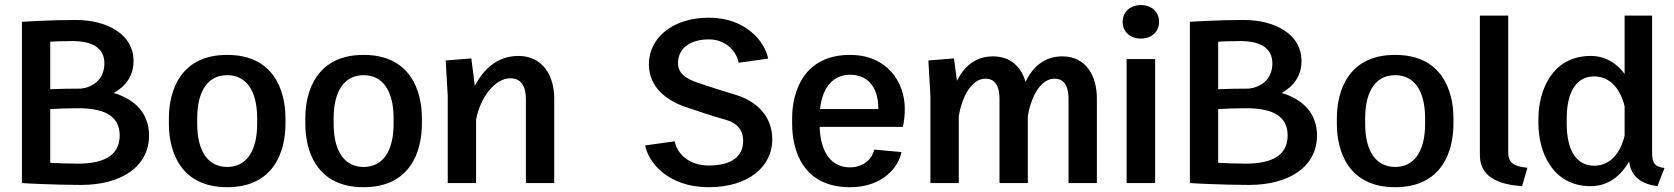

<svg xmlns="http://www.w3.org/2000/svg" viewBox="-20 -738 6748 774"><path d="M438.3 -363.3C485 -389.2 518.3 -430 518.3 -492.5C518.3 -599.2 413.3 -657.5 285 -657.5C188.3 -657.5 75 -650.8 68.3 -650V0C75.8 0.8 200 7.5 307.5 7.5C469.2 7.5 580.8 -66.7 580.8 -191.7C580.8 -279.2 526.7 -336.7 438.3 -363.3ZM307.5 -380.8C264.2 -380.8 220 -380 182.5 -378.3V-570C197.5 -570.8 233.3 -572.5 270.8 -572.5C350.8 -572.5 400.8 -545.8 400.8 -482.5C400.8 -416.7 353.3 -386.7 307.5 -380.8ZM182.5 -81.7V-298.3C211.7 -300 255.8 -301.7 294.2 -301.7C386.7 -301.7 462.5 -279.2 462.5 -191.7C462.5 -104.2 386.7 -78.3 294.2 -78.3C255.8 -78.3 211.7 -80 182.5 -81.7Z M660.8 -239.2C660.8 -127.5 707.5 16.7 895.8 16.7C1084.2 16.7 1130.8 -127.5 1130.8 -239.2V-260.8C1130.8 -372.5 1084.2 -516.7 895.8 -516.7C707.5 -516.7 660.8 -372.5 660.8 -260.8ZM895.8 -65C820.8 -65 775 -125 775 -239.2V-260.8C775 -375 820.8 -435 895.8 -435C970.8 -435 1016.7 -375 1016.7 -260.8V-239.2C1016.7 -125 970.8 -65 895.8 -65Z M1210.8 -239.2C1210.8 -127.5 1257.5 16.7 1445.8 16.7C1634.2 16.7 1680.8 -127.5 1680.8 -239.2V-260.8C1680.8 -372.5 1634.2 -516.7 1445.8 -516.7C1257.5 -516.7 1210.8 -372.5 1210.8 -260.8ZM1445.8 -65C1370.8 -65 1325 -125 1325 -239.2V-260.8C1325 -375 1370.8 -435 1445.8 -435C1520.8 -435 1566.7 -375 1566.7 -260.8V-239.2C1566.7 -125 1520.8 -65 1445.8 -65Z M1785 0H1899.2V-255.8C1915 -341.7 1973.3 -422.5 2038.3 -422.5C2066.7 -422.5 2100 -406.7 2100 -338.3V0H2214.2V-342.5C2214.2 -429.2 2170 -512.5 2070 -512.5C1983.3 -512.5 1927.5 -456.7 1894.2 -391.7L1880 -502.5L1776.7 -494.2L1785 -350Z M2580.8 -151.7C2593.3 -85 2670.8 16.7 2837.5 16.7C2996.7 16.7 3093.3 -66.7 3093.3 -175C3093.3 -281.7 3015.8 -334.2 2945.8 -355.8C2903.3 -368.3 2834.2 -390 2789.2 -405.8C2750.8 -420 2713.3 -437.5 2713.3 -484.2C2713.3 -542.5 2761.7 -579.2 2837.5 -579.2C2906.7 -579.2 2949.2 -530.8 2957.5 -485L3076.7 -501.7C3064.2 -566.7 2990 -666.7 2837.5 -666.7C2693.3 -666.7 2595.8 -586.7 2595.8 -478.3C2595.8 -380.8 2676.7 -330.8 2736.7 -309.2C2785 -292.5 2856.7 -268.3 2903.3 -255.8C2933.3 -247.5 2975.8 -228.3 2975.8 -170C2975.8 -107.5 2929.2 -70.8 2837.5 -70.8C2753.3 -70.8 2708.3 -122.5 2700 -168.3Z M3173.3 -239.2C3173.3 -126.7 3220 16.7 3406.7 16.7C3543.3 16.7 3604.2 -70 3614.2 -125L3504.2 -135C3498.3 -102.5 3464.2 -63.3 3406.7 -63.3C3333.3 -63.3 3287.5 -120.8 3284.2 -226.7H3620H3620.8L3620 -227.5C3625 -250.8 3627.5 -275 3627.5 -299.2C3627.5 -407.5 3555.8 -516.7 3406.7 -516.7C3223.3 -516.7 3173.3 -373.3 3173.3 -260.8ZM3285.8 -298.3C3295 -387.5 3340 -436.7 3406.7 -436.7C3470.8 -436.7 3520.8 -395.8 3520.8 -299.2V-298.3Z M3722.5 -494.2 3730.8 -350V0H3845V-269.2C3858.3 -349.2 3896.7 -420.8 3952.5 -420.8C3980 -420.8 4009.2 -406.7 4009.2 -338.3V0H4123.3V-269.2C4136.7 -349.2 4175 -420.8 4230.8 -420.8C4258.3 -420.8 4287.5 -406.7 4287.5 -338.3V0H4401.7V-342.5C4401.7 -428.3 4360.8 -510.8 4262.5 -510.8C4187.5 -510.8 4141.7 -465 4114.2 -408.3C4097.5 -465.8 4055.8 -510.8 3983.3 -510.8C3910 -510.8 3865.8 -467.5 3837.5 -412.5L3825.8 -502.5Z M4521.7 0H4636.7V-500H4521.7ZM4579.2 -717.5C4537.5 -717.5 4505.8 -691.7 4505.8 -650C4505.8 -608.3 4537.5 -582.5 4579.2 -582.5C4620.8 -582.5 4652.5 -608.3 4652.5 -650C4652.5 -691.7 4620.8 -717.5 4579.2 -717.5Z M5146.7 -363.3C5193.3 -389.2 5226.7 -430 5226.7 -492.5C5226.7 -599.2 5121.7 -657.5 4993.3 -657.5C4896.7 -657.5 4783.3 -650.8 4776.7 -650V0C4784.2 0.8 4908.3 7.5 5015.8 7.5C5177.5 7.5 5289.2 -66.7 5289.2 -191.7C5289.2 -279.2 5235 -336.7 5146.7 -363.3ZM5015.8 -380.8C4972.5 -380.8 4928.3 -380 4890.8 -378.3V-570C4905.8 -570.8 4941.7 -572.5 4979.2 -572.5C5059.2 -572.5 5109.2 -545.8 5109.2 -482.5C5109.2 -416.7 5061.7 -386.7 5015.8 -380.8ZM4890.8 -81.7V-298.3C4920 -300 4964.2 -301.7 5002.5 -301.7C5095 -301.7 5170.8 -279.2 5170.8 -191.7C5170.8 -104.2 5095 -78.3 5002.5 -78.3C4964.2 -78.3 4920 -80 4890.8 -81.7Z M5369.2 -239.2C5369.2 -127.5 5415.8 16.7 5604.2 16.7C5792.5 16.7 5839.2 -127.5 5839.2 -239.2V-260.8C5839.2 -372.5 5792.5 -516.7 5604.2 -516.7C5415.8 -516.7 5369.2 -372.5 5369.2 -260.8ZM5604.2 -65C5529.2 -65 5483.3 -125 5483.3 -239.2V-260.8C5483.3 -375 5529.2 -435 5604.2 -435C5679.2 -435 5725 -375 5725 -260.8V-239.2C5725 -125 5679.2 -65 5604.2 -65Z M5945.8 -111.7C5945.8 -11.7 6045.8 7.5 6115.8 12.5L6137.5 -61.7C6084.2 -66.7 6060 -80.8 6060 -122.5V-675H5945.8Z M6181.7 -240.8C6181.7 -129.2 6235.8 12.5 6392.5 12.5C6466.7 12.5 6516.7 -33.3 6547.5 -87.5C6555.8 -9.2 6623.3 7.5 6661.7 12.5L6690 -60.8C6649.2 -65.8 6640 -81.7 6640 -124.2V-675H6529.2V-440C6498.3 -481.7 6453.3 -512.5 6392.5 -512.5C6235.8 -512.5 6181.7 -370.8 6181.7 -259.2ZM6529.2 -309.2V-190.8C6513.3 -124.2 6473.3 -70 6406.7 -70C6339.2 -70 6295.8 -125 6295.8 -240.8V-259.2C6295.8 -375 6339.2 -430 6406.7 -430C6473.3 -430 6513.3 -375.8 6529.2 -309.2Z"/></svg>

Font: Boon SemiBold
Style: Regular
Weight: 600
Designer: Sungsit Sawaiwan
Foundry: FontUni
Version: Version 2.0